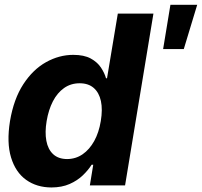

<svg xmlns="http://www.w3.org/2000/svg" viewBox="-20 -785 855 813"><path d="M197.9 8.8Q135.4 8.6 90.6 -23.5Q45.8 -55.6 26.8 -118.3Q7.7 -181 22.3 -272.1Q38.1 -365.9 78.7 -428.3Q119.3 -490.6 174.9 -521.7Q230.5 -552.7 290.2 -552.7Q335.8 -552.7 364 -537.4Q392.2 -522 407.4 -499Q422.6 -476.1 428.9 -453.7H433.2L478.9 -727.5H629.7L509.6 0H360.5L374.8 -87.5H368Q353.9 -64.9 330.8 -42.7Q307.7 -20.4 274.8 -5.9Q241.8 8.6 197.9 8.8ZM264.1 -111.5Q300.8 -111.7 329.9 -131.8Q359 -151.9 379 -188Q398.9 -224.1 406.8 -272.5Q415 -321.4 407.3 -357.2Q399.5 -393 376.8 -412.7Q354.1 -432.4 317.2 -432.4Q279.8 -432.4 251.1 -412.1Q222.5 -391.8 203.9 -355.8Q185.4 -319.8 177.5 -272.5Q169.5 -225.2 176.3 -188.8Q183.1 -152.4 205.1 -132.1Q227.1 -111.7 264.1 -111.5ZM670.7 -577.1 701.6 -764.6H815L758.2 -577.1Z"/></svg>

Font: Inter Tight
Style: Italic
Weight: 400
Italic angle: -9.39999°
Designer: Rasmus Andersson
Foundry: rsms
Version: Version 3.002